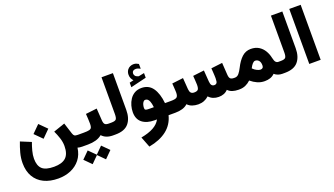

<svg xmlns="http://www.w3.org/2000/svg" viewBox="-78 -1333 3888 2234"><g transform="rotate(-20 1866.0 -216.0)"><path d="M253.9 -331.5 345.7 -422.9 437.5 -331.5 345.7 -239.7ZM545.4 -78.1Q545.4 -127.9 528.6 -179.2Q511.7 -230.5 490.2 -275.4L631.8 -324.2L676.3 -185.5Q683.6 -163.1 695.1 -154.8Q706.5 -146.5 736.3 -146.5H755.9V0H738.3Q704.1 0 681.2 -7.8Q669.9 77.1 623.8 135.5Q577.6 193.8 507.1 223.9Q436.5 253.9 352.1 253.9Q249 253.9 174.3 217.5Q99.6 181.2 59.1 111.8Q18.6 42.5 18.6 -56.6Q18.6 -119.1 35.6 -182.4Q52.7 -245.6 75.7 -304.7L205.1 -251.5Q188 -206.1 174.6 -155Q161.1 -104 161.1 -59.1Q161.1 27.8 204.3 68.1Q247.6 108.4 350.6 108.4Q449.2 108.4 497.1 64.5Q544.9 20.5 545.4 -78.1Z M1130.4 0H1118.7Q1030.3 0 983.4 -52.7Q950.7 -24.9 906.2 -12.5Q861.8 0 809.1 0H736.3V-146.5H810.1Q855.5 -146.5 877.4 -152.1Q899.4 -157.7 906.5 -173.1Q913.6 -188.5 913.6 -218.3Q913.6 -248.5 911.6 -281Q909.7 -313.5 907.7 -342.8L1046.4 -358.9L1056.2 -207.5Q1058.6 -172.9 1072 -159.7Q1085.4 -146.5 1119.6 -146.5H1130.4ZM696.3 147.9 781.2 63.5 864.3 146 946.8 63.5 1031.7 148.4 946.8 233.4 864.3 150.4 781.2 233.4Z M1110.8 0V-146.5H1150.4Q1198.2 -146.5 1210.9 -163.3Q1223.6 -180.2 1223.6 -226.1V-681.6H1364.7V-226.6Q1364.7 -121.1 1313.5 -60.5Q1262.2 0 1149.9 0Z M1561 -522Q1546.9 -537.1 1537.8 -556.4Q1528.8 -575.7 1528.8 -601.1Q1528.8 -620.1 1534.2 -635.3Q1539.6 -650.4 1548.3 -662.1Q1562 -679.7 1582 -688.7Q1602.1 -697.8 1623 -697.8Q1644.5 -697.8 1658.2 -692.1Q1671.9 -686.5 1686 -678.2L1686.5 -619.1Q1671.9 -627 1658.4 -631.8Q1645 -636.7 1629.9 -636.7Q1621.1 -636.7 1611.8 -634.3Q1602.5 -631.8 1595.2 -625Q1583.5 -614.3 1583.5 -594.7Q1584 -580.6 1593.8 -567.1Q1603.5 -553.7 1626.5 -547.4Q1628.9 -546.4 1631.1 -545.7Q1633.3 -544.9 1635.7 -544.9Q1637.7 -544.9 1639.6 -545.4L1705.1 -558.6V-501L1510.3 -454.1V-510.3ZM1834.9 0V-146.5H1875.7V0ZM1616.2 -406.2Q1705.6 -406.2 1754.2 -337.2Q1802.7 -268.1 1814.9 -146.5H1845.2V0H1805.7Q1778.3 108.9 1692.9 175.3Q1607.4 241.7 1471.2 266.6L1420.4 135.7Q1513.7 118.7 1574.5 85.4Q1635.3 52.2 1662.6 0H1633.3Q1537.6 0 1481.9 -43.7Q1426.3 -87.4 1426.3 -173.8Q1426.3 -213.4 1437.5 -254.2Q1448.7 -294.9 1471.7 -329.6Q1494.6 -364.3 1530.5 -385.3Q1566.4 -406.2 1616.2 -406.2ZM1676.8 -146.5Q1671.4 -194.3 1661.4 -219Q1651.4 -243.7 1638.7 -252.4Q1626 -261.2 1611.8 -261.2Q1596.7 -261.2 1586.2 -247.6Q1575.7 -233.9 1570.6 -214.4Q1565.4 -194.8 1565.4 -176.3Q1565.4 -166.5 1568.1 -159.7Q1570.8 -152.8 1584 -149.7Q1597.2 -146.5 1628.4 -146.5Z M2428.7 -146.5Q2445.8 -146.5 2456.5 -158.9Q2467.3 -171.4 2467.3 -218.3Q2467.3 -229 2466.3 -251Q2465.3 -272.9 2463.6 -297.9Q2461.9 -322.8 2460.4 -342.3L2599.6 -358.9L2609.4 -207.5Q2611.8 -172.4 2625.5 -159.4Q2639.2 -146.5 2670.4 -146.5H2685.1V0H2671.4Q2632.8 0 2599.6 -10.7Q2566.4 -21.5 2543.5 -45.9Q2521.5 -22 2492.7 -11Q2463.9 0 2429.2 0Q2392.1 0 2361.1 -12.7Q2330.1 -25.4 2307.6 -50.8Q2253.9 0 2176.3 0Q2135.7 -0.5 2102.1 -12.2Q2068.4 -23.9 2044.9 -49.3Q2016.6 -22.9 1977.3 -11.5Q1938 0 1889.6 0H1856V-146.5H1890.6Q1943.8 -146.5 1961.7 -160.6Q1979.5 -174.8 1979.5 -219.2Q1979.5 -226.6 1978.3 -246.8Q1977.1 -267.1 1975.6 -291Q1974.1 -314.9 1972.7 -332L2111.3 -348.6L2121.6 -207.5Q2124 -176.3 2137.2 -161.4Q2150.4 -146.5 2177.2 -146.5Q2212.9 -146.5 2225.6 -161.6Q2238.3 -176.8 2238.3 -219.2Q2238.3 -225.6 2237.1 -246.3Q2235.8 -267.1 2234.4 -291.3Q2232.9 -315.4 2231.4 -332L2370.1 -348.6L2380.4 -207.5Q2382.8 -175.3 2394.5 -160.9Q2406.2 -146.5 2428.7 -146.5Z M2824.7 -58.6Q2794.9 -30.3 2760.3 -15.1Q2725.6 0 2686.5 0H2665.5V-146.5H2683.6Q2711.9 -147.5 2732.4 -172.4Q2752.9 -197.3 2772.9 -237.3Q2810.1 -312 2856.4 -355Q2902.8 -397.9 2966.3 -397.9Q3024.9 -397.9 3065.7 -372.3Q3106.4 -346.7 3131.1 -305.2Q3155.8 -263.7 3165.5 -215.8Q3174.8 -172.9 3188 -159.7Q3201.2 -146.5 3214.8 -146.5H3228V0H3214.4Q3188.5 0 3163.6 -8.5Q3138.7 -17.1 3118.7 -34.7Q3094.2 -10.3 3063.5 0.2Q3032.7 10.7 2995.1 10.7Q2947.3 10.7 2905.5 -7.6Q2863.8 -25.9 2824.7 -58.6ZM2901.4 -181.2Q2924.8 -156.7 2950.9 -144.5Q2977.1 -132.3 2993.2 -132.3Q3010.3 -132.3 3020.5 -141.8Q3030.8 -151.4 3030.8 -171.9Q3030.8 -212.4 3012.7 -231.9Q2994.6 -251.5 2968.8 -251.5Q2937 -251.5 2901.4 -181.2Z M3208.5 0V-146.5H3248Q3295.9 -146.5 3308.6 -163.3Q3321.3 -180.2 3321.3 -226.1V-681.6H3462.4V-226.6Q3462.4 -121.1 3411.1 -60.5Q3359.9 0 3247.6 0Z M3548.3 -681.6H3689.5V-0.5H3548.3Z"/></g></svg>

Font: Vazir Black FD-UI
Style: Black-FD-UI
Weight: 900
Designer: Saber Rastikerdar
Foundry: Saber Rastikerdar
Version: Version 30.0.0